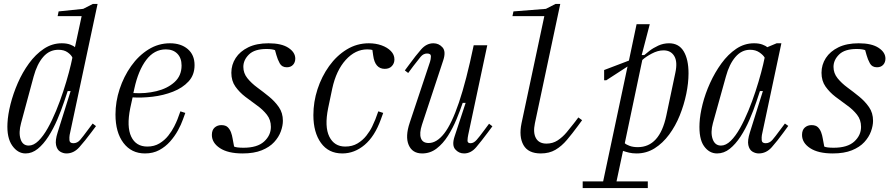

<svg xmlns="http://www.w3.org/2000/svg" viewBox="-20 -770 4540 976"><path d="M110 10Q70 10 42 -30Q14 -70 18 -144Q20 -187 33.5 -240.5Q47 -294 70.5 -348Q94 -402 127.5 -448Q161 -494 203 -522Q245 -550 294 -550Q319 -550 336.5 -543.5Q354 -537 361 -530L395 -688H273L278 -712L403 -725L452 -750H476L334 -84Q332 -73 333 -57.5Q334 -42 353 -42Q373 -42 387.5 -59Q402 -76 424 -106L451 -142L468 -129L444 -97Q412 -54 383.5 -22Q355 10 318 10Q301 10 285.5 0.5Q270 -9 265 -32.5Q260 -56 273 -97L339 -307H324L306 -253Q291 -208 271 -161.5Q251 -115 226 -76Q201 -37 172 -13.5Q143 10 110 10ZM126 -30Q151 -30 175.5 -54Q200 -78 222.5 -118Q245 -158 265 -206.5Q285 -255 301.5 -305.5Q318 -356 330 -401Q342 -446 348 -477Q343 -490 324.5 -503.5Q306 -517 277 -517Q231 -517 199.5 -480.5Q168 -444 151 -381L87 -144Q74 -96 84.5 -63Q95 -30 126 -30Z M717 10Q648 10 607.5 -43.5Q567 -97 567 -188Q567 -253 588 -317Q609 -381 646.5 -434Q684 -487 734.5 -518.5Q785 -550 844 -550Q900 -550 934.5 -520.5Q969 -491 969 -439Q969 -389 938.5 -356Q908 -323 859.5 -304Q811 -285 756.5 -278.5Q702 -272 654 -275L642 -220Q623 -126 647 -75.5Q671 -25 729 -25Q764 -25 790.5 -41Q817 -57 835.5 -80.5Q854 -104 865.5 -127Q877 -150 882 -163L897 -204L922 -196L910 -163Q901 -137 884.5 -107Q868 -77 844.5 -50.5Q821 -24 789.5 -7Q758 10 717 10ZM663 -320 658 -297Q719 -293 775 -306.5Q831 -320 867 -352.5Q903 -385 903 -437Q903 -475 881.5 -497Q860 -519 823 -519Q764 -519 723.5 -465.5Q683 -412 663 -320Z M1213 10Q1139 10 1098 -17Q1057 -44 1057 -84Q1057 -109 1071 -121.5Q1085 -134 1105 -134Q1127 -134 1138 -123Q1149 -112 1154.5 -96.5Q1160 -81 1162 -68L1170 -25Q1182 -19 1218 -19Q1288 -19 1322.5 -50.5Q1357 -82 1357 -125Q1357 -161 1336.5 -187Q1316 -213 1286.5 -234Q1257 -255 1227 -278Q1197 -301 1176.5 -330Q1156 -359 1156 -400Q1156 -441 1178 -475Q1200 -509 1242 -529.5Q1284 -550 1345 -550Q1411 -550 1446 -527Q1481 -504 1481 -472Q1481 -453 1469.5 -440.5Q1458 -428 1438 -428Q1413 -428 1402 -448Q1391 -468 1385 -490L1378 -515Q1374 -517 1363 -519Q1352 -521 1335 -521Q1274 -521 1245.5 -493Q1217 -465 1217 -430Q1217 -398 1237.5 -372.5Q1258 -347 1288 -325Q1318 -303 1347.5 -279Q1377 -255 1397.5 -225.5Q1418 -196 1418 -156Q1418 -131 1407.5 -102Q1397 -73 1373.5 -47.5Q1350 -22 1310.5 -6Q1271 10 1213 10Z M1720 10Q1650 10 1611.5 -43.5Q1573 -97 1573 -185Q1573 -252 1594 -316.5Q1615 -381 1653 -434Q1691 -487 1742.5 -518.5Q1794 -550 1855 -550Q1890 -550 1919.5 -539.5Q1949 -529 1967 -510.5Q1985 -492 1985 -468Q1985 -448 1972 -434Q1959 -420 1936 -420Q1886 -420 1877 -488L1873 -516Q1870 -517 1863 -518Q1856 -519 1847 -519Q1786 -519 1737.5 -465.5Q1689 -412 1669 -320L1648 -220Q1629 -126 1654 -75.5Q1679 -25 1735 -25Q1771 -25 1797.5 -41Q1824 -57 1842.5 -80.5Q1861 -104 1872 -127Q1883 -150 1888 -163L1903 -204L1928 -196L1916 -163Q1885 -77 1833.5 -33.5Q1782 10 1720 10Z M2126 10Q2076 10 2057.5 -33Q2039 -76 2063 -147L2166 -456Q2170 -468 2170.5 -483Q2171 -498 2151 -498Q2132 -498 2118 -481Q2104 -464 2081 -434L2055 -399L2038 -412L2061 -443Q2093 -487 2120.5 -518.5Q2148 -550 2183 -550Q2211 -550 2229.5 -529Q2248 -508 2233 -463L2125 -136Q2111 -93 2119.5 -68Q2128 -43 2159 -43Q2200 -43 2238 -91.5Q2276 -140 2313 -249Q2350 -358 2388 -540H2457L2360 -84Q2357 -70 2356.5 -56Q2356 -42 2372 -42Q2388 -42 2403 -59Q2418 -76 2440 -106L2466 -141L2483 -128L2460 -97Q2428 -54 2401 -22Q2374 10 2339 10Q2312 10 2294 -11Q2276 -32 2291 -77L2347 -247H2332Q2319 -208 2300.5 -163.5Q2282 -119 2257 -79.5Q2232 -40 2199.5 -15Q2167 10 2126 10Z M2729 10Q2665 10 2641 -32.5Q2617 -75 2631 -143L2747 -688H2585L2590 -712L2755 -725L2804 -750H2828L2699 -143Q2689 -95 2704.5 -67.5Q2720 -40 2758 -40Q2790 -40 2815 -56.5Q2840 -73 2860.5 -97.5Q2881 -122 2898 -144L2920 -173L2939 -159L2917 -129Q2889 -91 2862 -59Q2835 -27 2803.5 -8.5Q2772 10 2729 10Z M2942 186V152H3046L3170 -432L3062 -362H3051V-414L3177 -462L3216 -647H3283L3242 -490H3255Q3263 -497 3281.5 -511.5Q3300 -526 3326 -538Q3352 -550 3381 -550Q3431 -550 3455.5 -509Q3480 -468 3480 -397Q3480 -348 3468.5 -292.5Q3457 -237 3435.5 -183.5Q3414 -130 3381.5 -86Q3349 -42 3307.5 -16Q3266 10 3216 10Q3195 10 3178 6Q3161 2 3147 -3L3114 152H3273V186ZM3222 -22Q3333 -22 3367 -182L3413 -400Q3425 -456 3407.5 -485Q3390 -514 3353 -514Q3324 -514 3293 -497.5Q3262 -481 3245 -465L3156 -42Q3163 -35 3180.5 -28.5Q3198 -22 3222 -22Z M3625 10Q3585 10 3558.5 -27.5Q3532 -65 3536 -144Q3538 -187 3551.5 -240.5Q3565 -294 3589.5 -348Q3614 -402 3647.5 -448Q3681 -494 3722.5 -522Q3764 -550 3813 -550Q3838 -550 3855.5 -543.5Q3873 -537 3880 -530L3928 -550H3952L3853 -84Q3851 -73 3852 -57.5Q3853 -42 3872 -42Q3892 -42 3906.5 -59Q3921 -76 3943 -106L3970 -142L3987 -130L3963 -97Q3931 -53 3903 -21.5Q3875 10 3837 10Q3820 10 3804.5 0.5Q3789 -9 3784 -32.5Q3779 -56 3792 -97L3858 -307H3843L3825 -253Q3810 -208 3790 -161.5Q3770 -115 3744.5 -76Q3719 -37 3689.5 -13.5Q3660 10 3625 10ZM3645 -30Q3670 -30 3694.5 -54Q3719 -78 3741.5 -118Q3764 -158 3784 -206.5Q3804 -255 3820.5 -305.5Q3837 -356 3849 -401Q3861 -446 3867 -477Q3860 -490 3840.5 -503.5Q3821 -517 3793 -517Q3750 -517 3718.5 -480.5Q3687 -444 3670 -381L3604 -144Q3591 -97 3602.5 -63.5Q3614 -30 3645 -30Z M4213 10Q4139 10 4098 -17Q4057 -44 4057 -84Q4057 -109 4071 -121.5Q4085 -134 4105 -134Q4127 -134 4138 -123Q4149 -112 4154.5 -96.5Q4160 -81 4162 -68L4170 -25Q4182 -19 4218 -19Q4288 -19 4322.5 -50.5Q4357 -82 4357 -125Q4357 -161 4336.5 -187Q4316 -213 4286.5 -234Q4257 -255 4227 -278Q4197 -301 4176.5 -330Q4156 -359 4156 -400Q4156 -441 4178 -475Q4200 -509 4242 -529.5Q4284 -550 4345 -550Q4411 -550 4446 -527Q4481 -504 4481 -472Q4481 -453 4469.5 -440.5Q4458 -428 4438 -428Q4413 -428 4402 -448Q4391 -468 4385 -490L4378 -515Q4374 -517 4363 -519Q4352 -521 4335 -521Q4274 -521 4245.5 -493Q4217 -465 4217 -430Q4217 -398 4237.5 -372.5Q4258 -347 4288 -325Q4318 -303 4347.5 -279Q4377 -255 4397.5 -225.5Q4418 -196 4418 -156Q4418 -131 4407.5 -102Q4397 -73 4373.5 -47.5Q4350 -22 4310.5 -6Q4271 10 4213 10Z"/></svg>

Font: Xanh Mono
Style: Italic
Weight: 400
Italic angle: -12°
Monospace: yes
Designer: Lam Bao, Duy Dao
Foundry: Yellow Type Foundry
Version: Version 3.101; ttfautohint (v1.8.3)